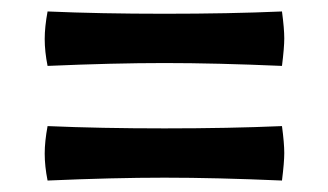

<svg xmlns="http://www.w3.org/2000/svg" viewBox="-20 -433 573 335"><path d="M58 -165Q58 -186 63 -213Q155 -209 267 -209Q380 -209 472 -213Q476 -183 476 -166Q476 -150 472 -118Q357 -123 267 -123Q178 -123 63 -118Q58 -143 58 -165ZM58 -365Q58 -386 63 -413Q155 -409 267 -409Q380 -409 472 -413Q476 -383 476 -366Q476 -350 472 -318Q357 -323 267 -323Q178 -323 63 -318Q58 -343 58 -365Z"/></svg>

Font: Mirza
Style: Bold
Weight: 700
Designer: Arabic design by Kourosh Beigpour, Latin design by Eduardo Tunni, engineering by Lasse Fister
Version: Version 1.0010g